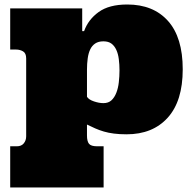

<svg xmlns="http://www.w3.org/2000/svg" viewBox="-20 -575 844 845"><path d="M537.1 16.1Q505.9 16.1 481.4 12.9Q457 9.8 437 3.9Q417 -2 398.9 -10Q380.9 -18.1 362.8 -26.9V21Q362.8 46.9 371.8 57.9Q380.9 68.8 407.2 68.8H436V250H24.9V68.8H54.2Q74.2 68.8 84.7 55.9Q95.2 43 95.2 24.9V-317.9Q95.2 -340.8 81.5 -348.9Q67.9 -356.9 50.8 -356.9H24.9V-538.1H341.8V-438H350.1Q368.2 -488.8 414.1 -522Q460 -555.2 540 -555.2Q654.8 -555.2 719.5 -482.7Q784.2 -410.2 784.2 -270Q784.2 -129.9 718 -56.9Q651.9 16.1 537.1 16.1ZM505.9 -265.1Q505.9 -291 502.9 -314.5Q500 -337.9 491.9 -355.5Q483.9 -373 470.5 -383.1Q457 -393.1 435.1 -393.1Q413.1 -393.1 398.9 -383.5Q384.8 -374 377 -357.4Q369.1 -340.8 366 -317.9Q362.8 -294.9 362.8 -269V-148.9Q371.1 -136.2 393.6 -128.7Q416 -121.1 435.1 -121.1Q457 -121.1 470.5 -133.5Q483.9 -146 491.9 -166.5Q500 -187 502.9 -212.9Q505.9 -238.8 505.9 -265.1Z"/></svg>

Font: Ultra
Style: Regular
Weight: 400
Designer: Astigmatic (AOETI)
Foundry: Astigmatic (AOETI)
Version: Version 1.000